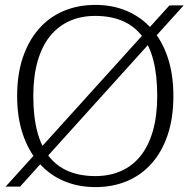

<svg xmlns="http://www.w3.org/2000/svg" viewBox="-20 -747 780 784"><path d="M369 -682Q310 -682 263.5 -661Q217 -640 184 -599Q151 -558 133.5 -496.5Q116 -435 116 -355Q116 -270 132.5 -208.5Q149 -147 181 -107Q213 -67 260.5 -47.5Q308 -28 369 -28Q428 -28 475 -49Q522 -70 554.5 -111Q587 -152 604.5 -213.5Q622 -275 622 -355Q622 -440 606 -501.5Q590 -563 557.5 -603Q525 -643 478 -662.5Q431 -682 369 -682ZM370 17Q299 17 240.5 -8Q182 -33 139.5 -81Q97 -129 73.5 -198Q50 -267 50 -355Q50 -444 73.5 -513Q97 -582 139.5 -630Q182 -678 240.5 -702.5Q299 -727 370 -727Q440 -727 498.5 -702Q557 -677 599.5 -629Q642 -581 665 -512Q688 -443 688 -355Q688 -266 665 -197Q642 -128 599.5 -80Q557 -32 498.5 -7.5Q440 17 370 17ZM3 15 672 -725H730L62 15Z"/></svg>

Font: Roboto Serif SemiCondensed ExtraLight
Style: Regular
Weight: 250
Width: 4
Designer: Greg Gazdowicz
Foundry: Commercial Type
Version: Version 1.007